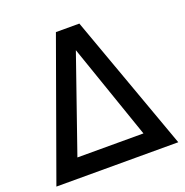

<svg xmlns="http://www.w3.org/2000/svg" viewBox="-135 -886 972 1008"><g transform="rotate(-20 351.0 -381.5)"><path d="M691 0H10L285 -763H416ZM351 -638 166 -106H535Z"/></g></svg>

Font: Open Sauce One Medium
Style: Regular
Weight: 500
Designer: Alfredo Marco Pradil
Foundry: Creative Sauce Fz LLC
Version: Version 1.477